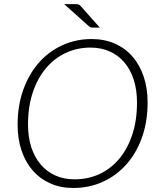

<svg xmlns="http://www.w3.org/2000/svg" viewBox="-20 -905 772 932"><path d="M696.5 -408Q696.5 -314.5 669.2 -238Q642 -161.5 593.5 -107Q545 -52.5 479 -22.5Q413 7.5 336 7.5Q274 7.5 224 -14.8Q174 -37 138.8 -77.5Q103.5 -118 84.5 -174.5Q65.5 -231 65.5 -299.5Q65.5 -392.5 93 -469.2Q120.5 -546 168.8 -600.8Q217 -655.5 282.8 -685.5Q348.5 -715.5 425 -715.5Q487.5 -715.5 537.8 -693.2Q588 -671 623.2 -630.5Q658.5 -590 677.5 -533.2Q696.5 -476.5 696.5 -408ZM645 -407Q645 -468.5 629.2 -517.8Q613.5 -567 584 -601.8Q554.5 -636.5 512.8 -655.2Q471 -674 419.5 -674Q354.5 -674 299 -648Q243.5 -622 202.8 -573.5Q162 -525 139 -456Q116 -387 116 -301Q116 -239.5 132 -190.2Q148 -141 177.5 -106.5Q207 -72 248.5 -53.2Q290 -34.5 341.5 -34.5Q407.5 -34.5 463 -60.2Q518.5 -86 559 -134.5Q599.5 -183 622.2 -251.8Q645 -320.5 645 -407ZM345.5 -885Q357 -885 362.2 -882.8Q367.5 -880.5 373 -874L464.5 -771H428Q422 -771 418.5 -772.8Q415 -774.5 410.5 -778.5L291.5 -885Z"/></svg>

Font: Lato TR Light
Style: Italic
Weight: 300
Italic angle: -12°
Designer: Lukasz Dziedzic
Foundry: Lukasz Dziedzic
Version: Version 1.104 2013